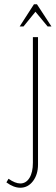

<svg xmlns="http://www.w3.org/2000/svg" viewBox="-20 -873 261 899"><path d="M10 -19 20 -36Q51 -14 75 -14Q102 -14 118 -40Q134 -66 134 -111V-699H158V-103Q158 -56 134.5 -25Q111 6 75 6Q44 6 10 -19ZM139 -853H153L221 -749H203L146 -818L90 -749H72Z"/></svg>

Font: Moniqa Thin Paragraph
Style: Regular
Weight: 100
Designer: Rajesh Rajput
Foundry: Rajesh Rajput
Version: Version 1.000